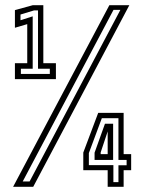

<svg xmlns="http://www.w3.org/2000/svg" viewBox="-20 -720 550 740"><path d="M37.5 -415V-476.5H85V-627L37.5 -613V-681L106.5 -700H147V-476.5H195.5V-415ZM60.5 -435H172V-455H126.5V-680H111.5L59 -664V-642L106 -657V-455H60.5ZM30.5 0 401.5 -700H478.5L108 0ZM67.5 -20.5H94L444 -682H417.5ZM395 0V-64H301V-132L358.5 -285H456.5V-126H485.5V-64H456.5V0ZM368 -126H395V-218H396.5L368 -132.5ZM417 -18H436.5V-83H468V-103.5H436.5V-264.5H372.5L322.5 -130V-83.5H417ZM344.5 -103.5V-131.5L384.5 -243H416V-103.5Z"/></svg>

Font: Tourney Medium
Style: Regular
Weight: 500
Designer: Tyler Finck
Foundry: Etcetera Type Co
Version: Version 1.015